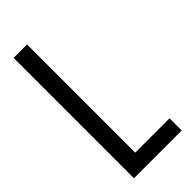

<svg xmlns="http://www.w3.org/2000/svg" viewBox="-226 -745 790 790"><g transform="rotate(-45 168.5 -350.0)"><path d="M40 0V-700.2H118.2V-70.8H317.9V0Z"/></g></svg>

Font: Bebas Neue Regular
Style: Regular
Weight: 400
Designer: Ryoichi Tsunekawa
Foundry: Ryoichi Tsunekawa
Version: Version 001.003